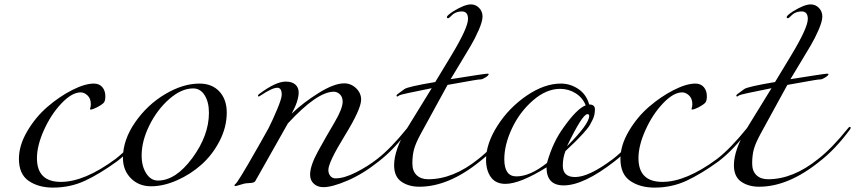

<svg xmlns="http://www.w3.org/2000/svg" viewBox="-20 -831 3888 873"><path d="M513 -98Q433 -40 366 -9Q299 22 221 22Q155 22 110.5 -8.5Q66 -39 66 -109Q66 -170 104 -234.5Q142 -299 196 -345.5Q250 -392 308 -421.5Q366 -451 407 -451Q431 -451 445 -435Q459 -419 459 -393Q459 -374 453 -365.5Q447 -357 421 -343Q401 -333 393 -333Q389 -333 389 -335Q389 -336 390 -338.5Q391 -341 392 -346Q393 -351 393 -357Q393 -383 378 -397Q363 -411 347 -411Q307 -411 259.5 -361Q212 -311 180 -240Q148 -169 148 -112Q148 -4 257 -4Q364 -4 505 -108Q567 -156 641 -248Q645 -254 649 -254Q653 -254 653 -250Q653 -248 651 -244Q583 -152 513 -98Z M887 -451Q944 -451 977.5 -415Q1011 -379 1011 -319Q1011 -253 978.5 -190Q946 -127 896 -82.5Q846 -38 784.5 -11Q723 16 667 16Q611 16 575 -20.5Q539 -57 539 -113Q539 -195 594.5 -275Q650 -355 731 -403Q812 -451 887 -451ZM858 -429Q805 -429 750 -381Q695 -333 659.5 -261.5Q624 -190 624 -124Q624 -75 645 -42.5Q666 -10 698 -10Q779 -10 854.5 -112.5Q930 -215 930 -318Q930 -367 910.5 -398Q891 -429 858 -429Z M1338 -411Q1338 -372 1306 -314Q1358 -364 1428.5 -408Q1499 -452 1545 -452Q1576 -452 1599 -430Q1622 -408 1622 -378Q1622 -335 1547.5 -214Q1473 -93 1473 -58Q1473 -42 1482 -31Q1491 -20 1505 -20Q1545 -20 1599 -47.5Q1653 -75 1695 -108Q1757 -156 1831 -248Q1835 -254 1839 -254Q1843 -254 1843 -250Q1843 -248 1841 -244Q1773 -152 1703 -98Q1632 -41 1561.5 -10.5Q1491 20 1450 20Q1424 20 1407 4.5Q1390 -11 1390 -37Q1390 -78 1427 -145Q1464 -212 1501 -274.5Q1538 -337 1538 -369Q1538 -390 1525.5 -402Q1513 -414 1498 -414Q1422 -414 1289 -270L1141 -8Q1138 -3 1131.5 -1Q1125 1 1112 1.5Q1099 2 1090 4Q1078 7 1066 11Q1054 15 1050 15Q1046 15 1046 11Q1046 10 1047.5 8.5Q1049 7 1052 4Q1055 1 1058 -3Q1071 -21 1109 -86Q1172 -195 1201 -248Q1217 -279 1239 -331Q1261 -383 1261 -400Q1261 -432 1241 -432Q1218 -432 1167 -398Q1158 -392 1157 -392Q1153 -392 1153 -396Q1153 -400 1159 -404Q1234 -460 1279 -460Q1308 -460 1323 -446.5Q1338 -433 1338 -411Z M2029 -471Q2185 -496 2196 -496Q2202 -496 2202 -494Q2202 -488 2187.5 -479Q2173 -470 2166 -470Q2157 -470 2134 -466Q2111 -462 2074.5 -455.5Q2038 -449 2015 -445L1894 -224Q1870 -180 1862.5 -152Q1855 -124 1855 -88Q1855 -53 1874.5 -34.5Q1894 -16 1927 -16Q2041 -16 2155 -108Q2217 -156 2291 -248Q2295 -254 2299 -254Q2303 -254 2303 -250Q2303 -248 2301 -244Q2233 -152 2163 -98Q2020 18 1887 18Q1838 18 1805 -5Q1772 -28 1772 -80Q1772 -149 1831 -248L1943 -430Q1802 -402 1797 -398Q1788 -392 1787 -392Q1783 -392 1783 -396Q1783 -400 1789 -404L1819 -426Q1834 -437 1959 -458L2034 -582Q2108 -705 2108 -745Q2108 -779 2080 -779Q2062 -779 2047 -771Q2040 -767 2034 -761Q2028 -755 2024 -751.5Q2020 -748 2017 -748Q2012 -748 2012 -754Q2012 -760 2040 -779Q2092 -811 2121 -811Q2143 -811 2158.5 -795Q2174 -779 2174 -756Q2174 -734 2157 -695Q2140 -656 2121 -624Q2102 -592 2071.5 -541.5Q2041 -491 2029 -471Z M2775 -98Q2634 12 2543 12Q2465 12 2465 -70Q2344 5 2278 5Q2234 5 2212 -25.5Q2190 -56 2190 -105Q2190 -178 2242 -259.5Q2294 -341 2374.5 -396Q2455 -451 2530 -451Q2573 -451 2609.5 -426.5Q2646 -402 2659 -356Q2685 -356 2685 -334Q2685 -321 2682.5 -309Q2680 -297 2673.5 -284.5Q2667 -272 2662.5 -263.5Q2658 -255 2647 -242Q2636 -229 2631.5 -224Q2627 -219 2613.5 -205Q2600 -191 2597 -188Q2591 -182 2575 -167Q2559 -152 2551 -144Q2539 -113 2539 -78Q2539 -26 2595 -26Q2658 -26 2767 -108Q2829 -156 2903 -248Q2907 -254 2911 -254Q2915 -254 2915 -250Q2915 -248 2913 -244Q2845 -152 2775 -98ZM2527 -427Q2464 -427 2403.5 -374.5Q2343 -322 2308 -247.5Q2273 -173 2273 -107Q2273 -29 2328 -29Q2390 -29 2467 -90Q2494 -186 2543 -252Q2603 -337 2643 -352Q2630 -386 2598 -406.5Q2566 -427 2527 -427ZM2558 -166Q2659 -267 2659 -304Q2659 -312 2651 -312Q2628 -312 2558 -166Z M3248 -98Q3168 -40 3101 -9Q3034 22 2956 22Q2890 22 2845.5 -8.5Q2801 -39 2801 -109Q2801 -170 2839 -234.5Q2877 -299 2931 -345.5Q2985 -392 3043 -421.5Q3101 -451 3142 -451Q3166 -451 3180 -435Q3194 -419 3194 -393Q3194 -374 3188 -365.5Q3182 -357 3156 -343Q3136 -333 3128 -333Q3124 -333 3124 -335Q3124 -336 3125 -338.5Q3126 -341 3127 -346Q3128 -351 3128 -357Q3128 -383 3113 -397Q3098 -411 3082 -411Q3042 -411 2994.5 -361Q2947 -311 2915 -240Q2883 -169 2883 -112Q2883 -4 2992 -4Q3099 -4 3240 -108Q3302 -156 3376 -248Q3380 -254 3384 -254Q3388 -254 3388 -250Q3388 -248 3386 -244Q3318 -152 3248 -98Z M3574 -471Q3730 -496 3741 -496Q3747 -496 3747 -494Q3747 -488 3732.5 -479Q3718 -470 3711 -470Q3702 -470 3679 -466Q3656 -462 3619.5 -455.5Q3583 -449 3560 -445L3439 -224Q3415 -180 3407.5 -152Q3400 -124 3400 -88Q3400 -53 3419.5 -34.5Q3439 -16 3472 -16Q3586 -16 3700 -108Q3762 -156 3836 -248Q3840 -254 3844 -254Q3848 -254 3848 -250Q3848 -248 3846 -244Q3778 -152 3708 -98Q3565 18 3432 18Q3383 18 3350 -5Q3317 -28 3317 -80Q3317 -149 3376 -248L3488 -430Q3347 -402 3342 -398Q3333 -392 3332 -392Q3328 -392 3328 -396Q3328 -400 3334 -404L3364 -426Q3379 -437 3504 -458L3579 -582Q3653 -705 3653 -745Q3653 -779 3625 -779Q3607 -779 3592 -771Q3585 -767 3579 -761Q3573 -755 3569 -751.5Q3565 -748 3562 -748Q3557 -748 3557 -754Q3557 -760 3585 -779Q3637 -811 3666 -811Q3688 -811 3703.5 -795Q3719 -779 3719 -756Q3719 -734 3702 -695Q3685 -656 3666 -624Q3647 -592 3616.5 -541.5Q3586 -491 3574 -471Z"/></svg>

Font: Miama Nueva
Style: Medium
Weight: 400
Italic angle: -28°
Version: Version 1.0